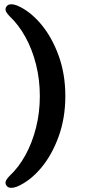

<svg xmlns="http://www.w3.org/2000/svg" viewBox="-20 -761 405 911"><path d="M290 -305Q290 -201 258.2 -113.2Q226.5 -25.5 174.8 36Q123 97.5 62 124Q18 140.5 7.5 113.5Q4 104.5 9.2 94.5Q14.5 84.5 26 73Q68.5 33.5 100.8 -25.2Q133 -84 151 -155.5Q169 -227 169 -305Q169 -383.5 151 -455Q133 -526.5 100.8 -585Q68.5 -643.5 26 -683.5Q14.5 -695 9.2 -705Q4 -715 7.5 -724Q18 -751 62 -734.5Q123 -708 174.8 -646.2Q226.5 -584.5 258.2 -497Q290 -409.5 290 -305Z"/></svg>

Font: Fraunces 9pt SuperSoft SemiBold
Style: Regular
Weight: 600
Version: Version 1.000;[0bf87f6ff]